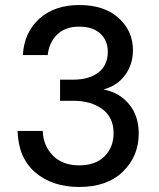

<svg xmlns="http://www.w3.org/2000/svg" viewBox="-20 -732 634 764"><path d="M295 12Q189 12 121 -45.5Q53 -103 50 -211H150Q152 -152 190.5 -113Q229 -74 295 -74Q360 -74 396 -110Q432 -146 432 -202Q432 -265 387 -298Q342 -331 271 -331H219V-415H271Q335 -415 372 -444Q409 -473 409 -526Q409 -571 379 -598.5Q349 -626 295 -626Q240 -626 207.5 -594.5Q175 -563 170 -513H71Q76 -603 136.5 -657.5Q197 -712 295 -712Q395 -712 452 -660.5Q509 -609 509 -532Q509 -476 478 -433.5Q447 -391 392 -376Q455 -364 493.5 -317.5Q532 -271 532 -201Q532 -110 469 -49Q406 12 295 12Z"/></svg>

Font: AWOL-DM Medium
Style: Regular
Weight: 500
Designer: Colophon Foundry, Jonny Pinhorn, Mikhail Sharanda
Foundry: Colophon Foundry
Version: Version 1.000;Glyphs 3.2.3 (3260)